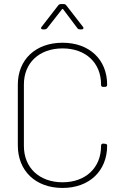

<svg xmlns="http://www.w3.org/2000/svg" viewBox="-20 -919 601 948"><path d="M191 -774H200C205 -774 210 -776 213 -780L286 -873C288 -876 291 -875 292 -873L362 -780C365 -775 370 -774 375 -774H384C389 -774 392 -777 392 -780C392 -782 392 -784 390 -786L307 -893C304 -897 299 -899 294 -899H281C276 -899 271 -897 268 -893L185 -786C180 -780 183 -774 191 -774ZM289 9C421 9 509 -75 509 -200C509 -206 505 -209 499 -209L489 -210C483 -210 479 -206 479 -200V-198C479 -91 403 -19 289 -19C174 -19 98 -91 98 -198V-502C98 -609 174 -680 289 -680C403 -680 479 -609 479 -502V-499C479 -493 483 -490 489 -490H499C505 -490 509 -494 509 -500V-501C509 -625 421 -708 289 -708C156 -708 68 -625 68 -501V-201C68 -75 156 9 289 9Z"/></svg>

Font: Barlow Thin
Style: Regular
Weight: 250
Designer: Jeremy Tribby
Foundry: Tribby Type
Version: Version 1.422;hotconv 1.0.109;makeotfexe 2.5.65596